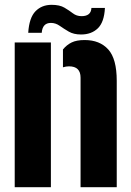

<svg xmlns="http://www.w3.org/2000/svg" viewBox="-20 -776 543 796"><path d="M314 0V-454Q314 -501 266 -501Q254.5 -501 241 -497V-571Q256.5 -590 277 -600Q297.5 -610 331 -610Q393.5 -610 428.8 -571Q464 -532 464 -441V0ZM41 0V-600H191V0ZM359 -743H415Q412 -684 385.5 -658.5Q359 -633 316 -633Q285.5 -633 265 -645Q244.5 -657 227.5 -669Q210.5 -681 191 -681Q156 -681 153 -640H97Q101 -702.5 127 -729.2Q153 -756 194 -756Q227.5 -756 247.2 -744.2Q267 -732.5 282.2 -720.8Q297.5 -709 318 -709Q357.5 -709 359 -743Z"/></svg>

Font: Big Shoulders Stencil Display Black
Style: Regular
Weight: 900
Designer: Patric King
Foundry: XO Type Co
Version: Version 1.000